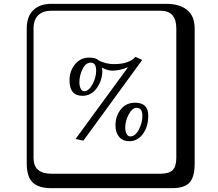

<svg xmlns="http://www.w3.org/2000/svg" viewBox="-20 -774 1140 1006"><path d="M636.2 -106Q636.2 -85 643.6 -72Q650.9 -59.1 662.1 -59.1Q689 -59.1 707.5 -95Q726.1 -130.9 726.1 -166Q726.1 -209 695.8 -209Q672.9 -209 654.5 -174.6Q636.2 -140.1 636.2 -106ZM585 -117.2Q585 -165 612.5 -200.4Q640.1 -235.8 688 -235.8Q756.8 -235.8 756.8 -168Q756.8 -110.8 729 -72.5Q701.2 -34.2 657.2 -34.2Q623 -34.2 604 -57.1Q585 -80.1 585 -117.2ZM577.1 -438Q655.3 -438 689.9 -476.1L725.1 -460L417 -37.1L376 -45.9L650.9 -421.9Q606 -403.8 569.8 -403.8Q542 -403.8 514.2 -419.9Q516.1 -414.1 516.1 -403.8Q516.1 -353 487.1 -312.5Q458 -272 412.1 -272Q344.2 -272 344.2 -353Q344.2 -401.9 373 -437Q401.9 -472.2 446.8 -472.2Q483.9 -472.2 497.1 -457Q537.1 -438 577.1 -438ZM396 -342.8Q396 -321.8 403.1 -308.8Q410.2 -295.9 419.9 -295.9Q444.8 -295.9 464.4 -332Q483.9 -368.2 483.9 -403.8Q483.9 -445.8 455.1 -445.8Q429.2 -445.8 412.6 -412.4Q396 -378.9 396 -342.8ZM249 -717.8Q204.1 -717.8 179.9 -693.8Q155.8 -669.9 155.8 -625V53.2Q155.8 136.2 249 136.2H820.8Q865.7 136.2 884.8 117.2Q903.8 98.1 903.8 53.2V-625Q903.8 -717.8 820.8 -717.8ZM1000 84Q1000 152.8 973.4 182.4Q946.8 211.9 880.9 211.9H249Q181.2 211.9 150.6 181.4Q120.1 150.9 120.1 84V-625Q120.1 -687 154.1 -720.5Q188 -753.9 249 -753.9H851.1Q920.9 -753.9 960.4 -721.9Q1000 -689.9 1000 -625Z"/></svg>

Font: Linux Biolinum Keyboard
Style: Regular
Weight: 700
Designer: Philipp H. Poll
Foundry: Philipp H. Poll
Version: Version 0.6.1 ; ttfautohint (v0.9)